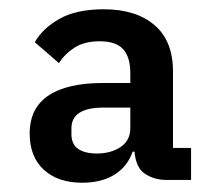

<svg xmlns="http://www.w3.org/2000/svg" viewBox="-20 -724 474 414"><path d="M392 -336H339Q313 -336 293 -349Q273 -362 270 -397H266Q255 -365 227 -347.5Q199 -330 157 -330Q105 -330 74.5 -358Q44 -386 44 -436Q44 -491 84.5 -518Q125 -545 201 -545H261V-566Q261 -601 245.5 -618Q230 -635 195 -635Q162 -635 141 -621.5Q120 -608 107 -588L55 -633Q72 -663 108.5 -683.5Q145 -704 204 -704Q273 -704 313 -670Q353 -636 353 -570V-405H392ZM203 -492Q134 -492 134 -447V-435Q134 -413 148.5 -403Q163 -393 189 -393Q219 -393 240 -407Q261 -421 261 -448V-492Z"/></svg>

Font: IBMPlexSans-SemiBold
Style: Regular
Weight: 600
Designer: Mike Abbink, Paul van der Laan, Pieter van Rosmalen
Foundry: Bold Monday
Version: Version 3.1